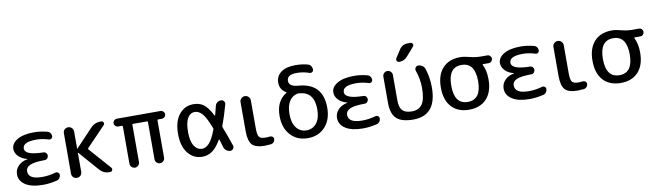

<svg xmlns="http://www.w3.org/2000/svg" viewBox="-40 -1347 6642 1944"><g transform="rotate(-10 3281.0 -375.0)"><path d="M285 10Q168 10 105 -31Q42 -72 42 -140Q42 -189 77.5 -226Q113 -263 172 -273Q174 -273 174 -275Q174 -276 172 -276Q115 -290 82.5 -324.5Q50 -359 50 -400Q50 -456 112 -493Q174 -530 285 -530Q351 -530 420 -512Q438 -508 449 -493.5Q460 -479 460 -460Q460 -445 448 -436.5Q436 -428 422 -432Q354 -453 295 -453Q155 -453 155 -385Q155 -316 343 -313Q360 -313 371 -301.5Q382 -290 382 -274Q382 -258 371 -246Q360 -234 344 -234Q235 -233 191.5 -213Q148 -193 148 -153Q148 -70 290 -70Q359 -70 428 -90Q443 -94 455.5 -85Q468 -76 468 -61Q468 -42 456.5 -27Q445 -12 427 -8Q355 10 285 10Z M582 -52V-468Q582 -490 597 -505Q612 -520 634 -520Q656 -520 671.5 -505Q687 -490 687 -468V-291Q687 -290 688 -290L690 -291L868 -479Q907 -520 964 -520H975Q991 -520 997.5 -505Q1004 -490 993 -479L798 -276Q793 -271 798 -264L994 -42Q1005 -30 998.5 -15Q992 0 975 0H964Q908 0 870 -43L690 -249Q689 -250 688 -250Q687 -250 687 -249V-52Q687 -30 671.5 -15Q656 0 634 0Q612 0 597 -15Q582 -30 582 -52Z M1135 -440Q1119 -440 1107 -452Q1095 -464 1095 -480Q1095 -496 1107 -508Q1119 -520 1135 -520H1585Q1601 -520 1613 -508Q1625 -496 1625 -480Q1625 -464 1613 -452Q1601 -440 1585 -440H1546Q1538 -440 1538 -431V-49Q1538 -29 1523.5 -14.5Q1509 0 1489 0Q1469 0 1454.5 -14.5Q1440 -29 1440 -49V-431Q1440 -440 1432 -440H1289Q1280 -440 1280 -431V-49Q1280 -29 1265.5 -14.5Q1251 0 1231 0Q1211 0 1196.5 -14.5Q1182 -29 1182 -49V-431Q1182 -440 1174 -440Z M1924 -450Q1876 -450 1849 -403Q1822 -356 1822 -260Q1822 -166 1853.5 -118Q1885 -70 1934 -70Q1973 -70 2008.5 -109Q2044 -148 2079 -242Q2082 -250 2079 -257Q2037 -368 2001.5 -409Q1966 -450 1924 -450ZM1924 10Q1833 10 1776 -61.5Q1719 -133 1719 -260Q1719 -388 1776 -459Q1833 -530 1924 -530Q1984 -530 2026.5 -500Q2069 -470 2116 -380Q2117 -378 2119 -378.5Q2121 -379 2122 -381Q2124 -389 2132 -421Q2140 -453 2145 -472Q2149 -493 2166 -506.5Q2183 -520 2205 -520Q2224 -520 2235.5 -505.5Q2247 -491 2242 -473Q2211 -359 2175 -263Q2172 -255 2175 -247Q2208 -164 2247 -49Q2253 -31 2242 -15.5Q2231 0 2212 0Q2189 0 2170.5 -14Q2152 -28 2146 -50Q2134 -94 2122 -131Q2121 -133 2119 -133Q2117 -133 2115 -131Q2072 -55 2025.5 -22.5Q1979 10 1924 10Z M2564 10Q2471 10 2434.5 -29Q2398 -68 2398 -170V-467Q2398 -489 2413.5 -504.5Q2429 -520 2451 -520Q2473 -520 2488.5 -504.5Q2504 -489 2504 -467V-180Q2504 -112 2520 -91Q2536 -70 2584 -70Q2607 -70 2628 -73Q2644 -75 2656.5 -66Q2669 -57 2669 -42Q2669 -24 2657 -10Q2645 4 2627 6Q2585 10 2564 10Z M2980 -452Q2925 -441 2895 -392Q2865 -343 2865 -260Q2865 -170 2904.5 -120Q2944 -70 3008 -70Q3072 -70 3111.5 -120Q3151 -170 3151 -260Q3151 -440 3003 -452H2998Q2989 -454 2980 -452ZM2763 -260Q2763 -415 2871 -479Q2876 -483 2870 -487Q2808 -523 2808 -595Q2808 -661 2860 -700.5Q2912 -740 3008 -740Q3078 -740 3136 -724Q3155 -719 3166.5 -702.5Q3178 -686 3178 -665Q3178 -649 3165 -641Q3152 -633 3137 -638Q3077 -660 3008 -660Q2908 -660 2908 -595Q2908 -537 3003 -530Q3253 -512 3253 -260Q3253 -137 3185.5 -63.5Q3118 10 3008 10Q2898 10 2830.5 -63.5Q2763 -137 2763 -260Z M3575 10Q3458 10 3395 -31Q3332 -72 3332 -140Q3332 -189 3367.5 -226Q3403 -263 3462 -273Q3464 -273 3464 -275Q3464 -276 3462 -276Q3405 -290 3372.5 -324.5Q3340 -359 3340 -400Q3340 -456 3402 -493Q3464 -530 3575 -530Q3641 -530 3710 -512Q3728 -508 3739 -493.5Q3750 -479 3750 -460Q3750 -445 3738 -436.5Q3726 -428 3712 -432Q3644 -453 3585 -453Q3445 -453 3445 -385Q3445 -316 3633 -313Q3650 -313 3661 -301.5Q3672 -290 3672 -274Q3672 -258 3661 -246Q3650 -234 3634 -234Q3525 -233 3481.5 -213Q3438 -193 3438 -153Q3438 -70 3580 -70Q3649 -70 3718 -90Q3733 -94 3745.5 -85Q3758 -76 3758 -61Q3758 -42 3746.5 -27Q3735 -12 3717 -8Q3645 10 3575 10Z M4092 10Q3972 10 3919.5 -39.5Q3867 -89 3867 -200V-471Q3867 -491 3881.5 -505.5Q3896 -520 3916 -520Q3936 -520 3950.5 -505.5Q3965 -491 3965 -471V-210Q3965 -136 3995 -105Q4025 -74 4092 -74Q4163 -74 4198 -124Q4233 -174 4233 -291Q4233 -383 4201 -472Q4195 -489 4205 -504.5Q4215 -520 4233 -520Q4256 -520 4275.5 -507Q4295 -494 4302 -472Q4332 -379 4332 -280Q4332 10 4092 10ZM4169 -760H4195Q4212 -760 4218.5 -745Q4225 -730 4214 -717L4135 -627Q4103 -590 4052 -590Q4036 -590 4028 -604Q4020 -618 4029 -632L4081 -712Q4111 -760 4169 -760Z M4804 -260Q4804 -450 4666 -450Q4528 -450 4528 -260Q4528 -70 4666 -70Q4804 -70 4804 -260ZM4666 -530Q4707 -530 4762 -515Q4817 -500 4876 -500H4941Q4958 -500 4969.5 -488Q4981 -476 4981 -460Q4981 -444 4969.5 -432Q4958 -420 4941 -420H4883Q4875 -420 4879 -412Q4911 -350 4911 -260Q4911 -131 4846 -60.5Q4781 10 4666 10Q4551 10 4486 -60.5Q4421 -131 4421 -260Q4421 -389 4486 -459.5Q4551 -530 4666 -530Z M5288 10Q5171 10 5108 -31Q5045 -72 5045 -140Q5045 -189 5080.5 -226Q5116 -263 5175 -273Q5177 -273 5177 -275Q5177 -276 5175 -276Q5118 -290 5085.5 -324.5Q5053 -359 5053 -400Q5053 -456 5115 -493Q5177 -530 5288 -530Q5354 -530 5423 -512Q5441 -508 5452 -493.5Q5463 -479 5463 -460Q5463 -445 5451 -436.5Q5439 -428 5425 -432Q5357 -453 5298 -453Q5158 -453 5158 -385Q5158 -316 5346 -313Q5363 -313 5374 -301.5Q5385 -290 5385 -274Q5385 -258 5374 -246Q5363 -234 5347 -234Q5238 -233 5194.5 -213Q5151 -193 5151 -153Q5151 -70 5293 -70Q5362 -70 5431 -90Q5446 -94 5458.5 -85Q5471 -76 5471 -61Q5471 -42 5459.5 -27Q5448 -12 5430 -8Q5358 10 5288 10Z M5781 10Q5688 10 5651.5 -29Q5615 -68 5615 -170V-467Q5615 -489 5630.5 -504.5Q5646 -520 5668 -520Q5690 -520 5705.5 -504.5Q5721 -489 5721 -467V-180Q5721 -112 5737 -91Q5753 -70 5801 -70Q5824 -70 5845 -73Q5861 -75 5873.5 -66Q5886 -57 5886 -42Q5886 -24 5874 -10Q5862 4 5844 6Q5802 10 5781 10Z M6363 -260Q6363 -450 6225 -450Q6087 -450 6087 -260Q6087 -70 6225 -70Q6363 -70 6363 -260ZM6225 -530Q6266 -530 6321 -515Q6376 -500 6435 -500H6500Q6517 -500 6528.5 -488Q6540 -476 6540 -460Q6540 -444 6528.5 -432Q6517 -420 6500 -420H6442Q6434 -420 6438 -412Q6470 -350 6470 -260Q6470 -131 6405 -60.5Q6340 10 6225 10Q6110 10 6045 -60.5Q5980 -131 5980 -260Q5980 -389 6045 -459.5Q6110 -530 6225 -530Z"/></g></svg>

Font: Rounded Mplus 1c Medium
Style: Regular
Weight: 500
Version: Version 1.059.20150529